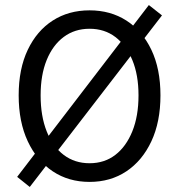

<svg xmlns="http://www.w3.org/2000/svg" viewBox="-20 -709 704 761"><path d="M98 32 48 -8 570 -689 622 -648ZM335 12Q252 12 189 -30Q126 -72 90 -149Q54 -226 54 -331Q54 -436 90 -511.5Q126 -587 189 -627.5Q252 -668 335 -668Q418 -668 481 -627.5Q544 -587 580 -511.5Q616 -436 616 -331Q616 -226 580 -149Q544 -72 481 -30Q418 12 335 12ZM335 -62Q394 -62 437 -95Q480 -128 504.5 -188.5Q529 -249 529 -331Q529 -412 504.5 -471Q480 -530 437 -562.5Q394 -595 335 -595Q276 -595 232.5 -562.5Q189 -530 165 -471Q141 -412 141 -331Q141 -249 165 -188.5Q189 -128 232.5 -95Q276 -62 335 -62Z"/></svg>

Font: Source Sans 3
Style: Regular
Weight: 400
Designer: Paul D. Hunt
Foundry: Adobe
Version: Version 3.046;hotconv 1.0.118;makeotfexe 2.5.65603